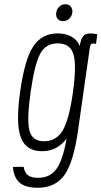

<svg xmlns="http://www.w3.org/2000/svg" viewBox="-20 -705 480 908"><path d="M440 -543Q430 -545 423 -546Q416 -547 409 -547Q383 -547 372.5 -533Q362 -519 357 -487Q348 -514 320 -530.5Q292 -547 253 -547Q177 -547 136.5 -484.5Q96 -422 75 -269Q54 -120 78.5 -55Q103 10 178 10Q196 10 212.5 6.5Q229 3 243 -4.5Q257 -12 270 -23Q283 -34 295 -49Q277 53 246.5 94.5Q216 136 160 136Q128 136 112 123.5Q96 111 92 84H41Q45 135 73 159Q101 183 158 183Q243 183 286 121Q329 59 350 -95L403 -467Q405 -484 408 -491.5Q411 -499 420 -499Q423 -499 426 -499Q429 -499 434 -497ZM125 -271Q144 -403 170.5 -451.5Q197 -500 253 -500Q311 -500 327 -449.5Q343 -399 325 -269Q307 -139 276.5 -88Q246 -37 188 -37Q133 -37 119.5 -86.5Q106 -136 125 -271ZM278 -605Q295 -605 307 -616Q319 -627 322 -645Q324 -662 315 -673.5Q306 -685 289 -685Q273 -685 260.5 -673.5Q248 -662 246 -645Q243 -627 252.5 -616Q262 -605 278 -605Z"/></svg>

Font: Secuela Light
Style: Italic
Weight: 300
Italic angle: -8°
Designer: Fernando Haro
Foundry: deFharo
Version: Version 1.708